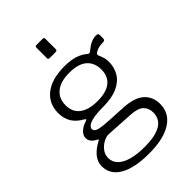

<svg xmlns="http://www.w3.org/2000/svg" viewBox="-266 -846 1125 1125"><g transform="rotate(-45 297.0 -283.5)"><path d="M546 -535Q557 -535 561 -531.5Q565 -528 565 -520V-495Q565 -486 561.5 -481.5Q558 -477 547 -477Q529 -477 517 -474.5Q505 -472 494 -467Q469 -456 474 -444Q478 -432 485 -415Q492 -398 492 -370Q492 -326 470 -289Q448 -252 401 -230.5Q354 -209 281 -209Q228 -209 197.5 -202.5Q167 -196 154.5 -185.5Q142 -175 142 -164Q142 -147 165 -139.5Q188 -132 241 -129L366 -122Q451 -117 490.5 -80.5Q530 -44 530 15Q530 91 464.5 133Q399 175 280 175Q158 175 93.5 137.5Q29 100 29 31Q29 -4 52.5 -33.5Q76 -63 121 -87Q133 -92 121 -98Q101 -107 90 -121Q79 -135 79 -153Q79 -166 87 -179Q95 -192 111 -203.5Q127 -215 153 -223Q159 -225 158.5 -228.5Q158 -232 152 -235Q110 -258 89.5 -291Q69 -324 69 -370Q69 -448 126.5 -493Q184 -538 289 -538Q340 -538 375.5 -526.5Q411 -515 436 -493Q441 -489 446 -488.5Q451 -488 456 -493Q467 -502 481 -512Q495 -522 512 -528.5Q529 -535 546 -535ZM282 -256Q356 -256 392.5 -286Q429 -316 429 -371Q429 -428 392.5 -459.5Q356 -491 282 -491Q210 -491 171 -459.5Q132 -428 132 -371Q132 -315 171 -285.5Q210 -256 282 -256ZM190 -73Q173 -74 149.5 -62Q126 -50 108 -28Q90 -6 90 24Q90 57 113 80.5Q136 104 180.5 116.5Q225 129 289 129Q376 129 421 102.5Q466 76 466 22Q466 -15 442.5 -37.5Q419 -60 361 -63ZM324 -730V-647Q324 -639 321 -636Q318 -633 309 -633H263Q255 -633 252.5 -635.5Q250 -638 250 -645V-730Q250 -742 261 -742H314Q324 -742 324 -730Z"/></g></svg>

Font: Libre Franklin Thin Light
Style: Regular
Weight: 300
Version: Version 3.000